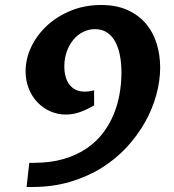

<svg xmlns="http://www.w3.org/2000/svg" viewBox="-20 -745 692 765"><path d="M355 -325.2Q331.5 -311 302.5 -299.8Q273.4 -288.6 241.7 -288.6Q210 -288.6 180.9 -301.3Q151.9 -314 129.9 -336.7Q107.9 -359.4 95 -391.1Q82 -422.9 82 -460.9Q82 -510.7 104.5 -558.1Q127 -605.5 167 -642.6Q207 -679.7 262.2 -702.4Q317.4 -725.1 382.8 -725.1Q444.8 -725.1 489.5 -704.3Q534.2 -683.6 562.7 -649.2Q591.3 -614.7 604.7 -569.6Q618.2 -524.4 618.2 -476.1Q618.2 -423.3 603 -367.7Q587.9 -312 558.3 -259Q528.8 -206.1 485.4 -158.9Q441.9 -111.8 385.3 -76.4Q328.6 -41 259.3 -20.5Q189.9 0 108.4 0H85.9L96.7 -96.2H114.3Q180.7 -96.2 232.7 -111.3Q284.7 -126.5 323.5 -152.6Q362.3 -178.7 389.2 -213.6Q416 -248.5 432.6 -288.6Q449.2 -328.6 456.5 -371.3Q463.9 -414.1 463.9 -455.6Q463.9 -493.7 457.5 -525.6Q451.2 -557.6 438.2 -580.6Q425.3 -603.5 405.5 -616.2Q385.7 -628.9 358.9 -628.9Q333 -628.9 310.5 -617.4Q288.1 -606 271.7 -585.9Q255.4 -565.9 245.8 -538.8Q236.3 -511.7 236.3 -480.5Q236.3 -458 241.5 -439.5Q246.6 -420.9 256.8 -407.7Q267.1 -394.5 282.2 -387.2Q297.4 -379.9 317.4 -379.9Q327.1 -379.9 337.2 -381.3Q347.2 -382.8 355 -385.3Z"/></svg>

Font: Proza Libre
Style: SemiBold Italic
Weight: 600
Designer: Jasper de Waard
Foundry: Jasper de Waard
Version: Version 1.000; ttfautohint (v1.4.1.8-43bc)